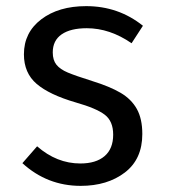

<svg xmlns="http://www.w3.org/2000/svg" viewBox="-20 -594 551 626"><path d="M446 -510 409 -453Q338 -502 263 -502Q210 -502 181 -482Q152 -462 152 -423Q152 -398 164 -383Q176 -368 201 -357.5Q226 -347 280 -330Q338 -312 373 -291.5Q408 -271 426 -239Q444 -207 444 -157Q444 -75 387 -31.5Q330 12 243 12Q134 12 53 -62L101 -117Q165 -61 242 -61Q293 -61 321 -85Q349 -109 349 -155Q349 -199 321.5 -220Q294 -241 227 -260Q141 -285 99.5 -320.5Q58 -356 58 -417Q58 -488 114.5 -531Q171 -574 261 -574Q366 -574 446 -510Z"/></svg>

Font: FiraGOUPP
Style: Medium
Weight: 400
Designer: bBox Type
Foundry: bBox Type GmbH
Version: Version 1.001